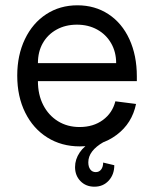

<svg xmlns="http://www.w3.org/2000/svg" viewBox="-20 -536 581 724"><path d="M45 -251Q45 -328 74 -388.5Q103 -449 154.5 -482.5Q206 -516 272 -516Q338 -516 389 -482.5Q440 -449 468 -388Q496 -327 496 -248V-230H123Q123 -179 143 -140Q163 -101 198.5 -79Q234 -57 280 -57Q332 -57 368 -83.5Q404 -110 415 -154L493 -144Q478 -71 420 -27.5Q362 16 281 16Q212 16 158.5 -17.5Q105 -51 75 -111.5Q45 -172 45 -251ZM270 -443Q227 -443 193.5 -424.5Q160 -406 141.5 -373.5Q123 -341 123 -298H418Q418 -340 399 -373Q380 -406 346.5 -424.5Q313 -443 270 -443ZM263 94Q263 65 280.5 39Q298 13 327 0H370Q342 16 327.5 35Q313 54 313 76Q313 93 320.5 103Q328 113 341 113Q354 113 361.5 103Q369 93 369 77L411 87Q411 122 390 145Q369 168 336 168Q304 168 283.5 147Q263 126 263 94Z"/></svg>

Font: Uncut Sans Variable
Style: Regular
Weight: 400
Designer: Kasper Nordkvist
Foundry: UNCUT.wtf
Version: Version 1.304;Glyphs 3.2 (3246)